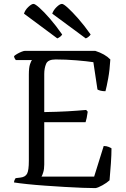

<svg xmlns="http://www.w3.org/2000/svg" viewBox="-20 -965 648 985"><path d="M470 0Q445 0 403.5 -1.5Q362 -3 312 -6Q262 -9 212 -12.5Q162 -16 119.5 -20.5Q77 -25 52 -29Q52 -36 55 -42Q58 -48 60 -51L85 -54Q110 -57 119 -74Q128 -91 128 -140V-582Q128 -618 134 -635.5Q140 -653 144 -657H61Q59 -660 56 -664.5Q53 -669 52 -677Q57 -682 68 -688.5Q79 -695 90.5 -699.5Q102 -704 107 -704H469Q519 -688 546 -660Q543 -606 535 -562.5Q527 -519 521 -497Q506 -497 495 -500Q484 -503 480 -506L459 -646Q426 -651 372 -655.5Q318 -660 265 -660Q226 -660 216.5 -637.5Q207 -615 207 -585V-390Q274 -391 326.5 -394Q379 -397 422 -401L430 -392Q425 -355 419 -338H207V-121Q207 -98 202 -81.5Q197 -65 193 -59H463L512 -216Q526 -216 537 -211.5Q548 -207 552 -204Q552 -173 549 -128Q546 -83 542 -40Q528 -27 505.5 -14.5Q483 -2 470 0ZM274 -768 103 -895Q109 -914 125.5 -929.5Q142 -945 152 -945Q160 -945 182.5 -925Q205 -905 235.5 -870Q266 -835 299 -788Q292 -776 274 -768ZM420 -768 248 -895Q254 -913 270.5 -929Q287 -945 298 -945Q306 -945 328 -925Q350 -905 381 -870Q412 -835 445 -788Q442 -783 435 -777Q428 -771 420 -768Z"/></svg>

Font: Texturina ExtraLight
Style: Regular
Weight: 200
Designer: Guillermo Torres Carreño
Foundry: Omnibus-Type
Version: Version 1.002; ttfautohint (v1.8.3)